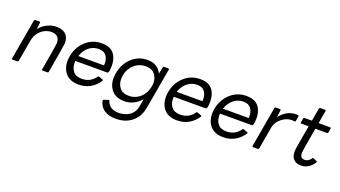

<svg xmlns="http://www.w3.org/2000/svg" viewBox="-68 -1298 3817 2154"><g transform="rotate(20 1840.5 -221.0)"><path d="M457 0H398Q389 0 389 -9V-11Q444 -321 444 -342Q444 -441 343 -441Q307 -441 267.5 -422.5Q228 -404 197 -365.5Q166 -327 155 -267L110 -11Q108 -1 98 0H39Q30 0 30 -9L115 -495Q117 -504 128 -505H179Q188 -505 188 -498L178 -414Q217 -464 271 -489.5Q325 -515 377 -515Q463 -515 502 -466Q529 -430 529 -375Q529 -352 469 -11Q467 -1 457 0Z M829 10Q715 10 662 -65Q624 -119 624 -194Q624 -222 629 -253Q649 -367 729 -441Q809 -515 922 -515Q1034 -515 1079 -440Q1110 -388 1110 -315Q1110 -229 1089 -227H707L706 -206Q706 -144 739 -103.5Q772 -63 842 -63Q945 -63 1004 -148Q1008 -154 1014 -154Q1016 -154 1066 -135Q1071 -133 1071 -129L1070 -122Q981 10 829 10ZM1026 -290 1027 -313Q1027 -367 999.5 -405Q972 -443 909 -443Q844 -443 793.5 -402.5Q743 -362 719 -290Z M1350 228Q1268 228 1214.5 192Q1161 156 1146 87Q1146 76 1154 74Q1209 55 1211 55Q1216 55 1218 61Q1246 154 1361 154Q1405 154 1446.5 139.5Q1488 125 1518.5 91.5Q1549 58 1559 0L1574 -86Q1491 10 1375 10Q1265 10 1213 -64Q1175 -117 1175 -191Q1175 -220 1181 -253Q1201 -368 1279.5 -441.5Q1358 -515 1468 -515Q1588 -515 1636 -414L1653 -495Q1655 -505 1666 -505H1718Q1726 -505 1726 -497L1640 -8Q1626 73 1584 125Q1501 228 1350 228ZM1403 -64Q1480 -64 1538 -116Q1596 -168 1611 -253Q1615 -275 1615 -295Q1615 -351 1581 -396Q1547 -441 1470 -441Q1393 -441 1335 -389Q1259 -321 1259 -208Q1259 -154 1292.5 -109Q1326 -64 1403 -64Z M2004 10Q1890 10 1837 -65Q1799 -119 1799 -194Q1799 -222 1804 -253Q1824 -367 1904 -441Q1984 -515 2097 -515Q2209 -515 2254 -440Q2285 -388 2285 -315Q2285 -229 2264 -227H1882L1881 -206Q1881 -144 1914 -103.5Q1947 -63 2017 -63Q2120 -63 2179 -148Q2183 -154 2189 -154Q2191 -154 2241 -135Q2246 -133 2246 -129L2245 -122Q2156 10 2004 10ZM2201 -290 2202 -313Q2202 -367 2174.5 -405Q2147 -443 2084 -443Q2019 -443 1968.5 -402.5Q1918 -362 1894 -290Z M2556 10Q2442 10 2389 -65Q2351 -119 2351 -194Q2351 -222 2356 -253Q2376 -367 2456 -441Q2536 -515 2649 -515Q2761 -515 2806 -440Q2837 -388 2837 -315Q2837 -229 2816 -227H2434L2433 -206Q2433 -144 2466 -103.5Q2499 -63 2569 -63Q2672 -63 2731 -148Q2735 -154 2741 -154Q2743 -154 2793 -135Q2798 -133 2798 -129L2797 -122Q2708 10 2556 10ZM2753 -290 2754 -313Q2754 -367 2726.5 -405Q2699 -443 2636 -443Q2571 -443 2520.5 -402.5Q2470 -362 2446 -290Z M2969 0H2910Q2901 0 2901 -9L2986 -495Q2988 -504 2999 -505H3050Q3059 -505 3059 -498L3048 -408Q3085 -458 3135 -485Q3185 -512 3238 -512Q3272 -512 3272 -502L3262 -441Q3260 -431 3252 -431L3216 -434Q3154 -434 3096.5 -388Q3039 -342 3027 -274L2981 -11Q2979 -1 2969 0Z M3485 10Q3417 10 3386 -35Q3366 -63 3366 -114Q3366 -141 3372 -175L3417 -433H3328Q3320 -433 3320 -441L3329 -495Q3331 -504 3341 -505H3430L3457 -660Q3459 -669 3469 -670H3528Q3537 -670 3537 -663L3510 -505H3650Q3658 -505 3658 -497L3649 -443Q3648 -434 3637 -433H3497Q3447 -145 3447 -129Q3447 -105 3457.5 -84.5Q3468 -64 3505 -64Q3547 -64 3578 -110Q3582 -116 3588 -116Q3590 -116 3635 -96Q3639 -94 3639 -89Q3639 -84 3636 -79Q3576 10 3485 10Z"/></g></svg>

Font: YamahaIndonesia935. App
Style: Italic
Weight: 400
Italic angle: -10°
Designer: Dalton Maag Ltd
Foundry: Dalton Maag Ltd
Version: Version 1.002; January 01, 2024; Regular/Italic